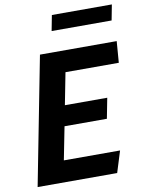

<svg xmlns="http://www.w3.org/2000/svg" viewBox="-100 -1008 820 1078"><g transform="rotate(-10 310.0 -469.0)"><path d="M25.5 0H479L517 -122H196.5L233.5 -310H475L497.5 -426H256L291.5 -608H595.5L605 -730H167.5ZM255 -849H597L614 -937.5H272Z"/></g></svg>

Font: Monaspace Krypton
Style: Bold Italic
Weight: 700
Italic angle: -11°
Designer: Riley Cran & the Lettermatic Team
Foundry: Lettermatic
Version: Version 1.101 (Monaspace Krypton)